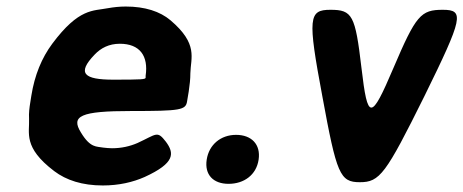

<svg xmlns="http://www.w3.org/2000/svg" viewBox="-20 -558 1419 588"><path d="M488 -124C461 -159 460 -147 401 -120C378 -110 352 -104 323 -104C314 -104 305 -105 296 -106C276 -110 257 -104 228 -152C196 -203 227 -218 381 -218C534 -218 549 -221 553 -248L558 -278C561 -298 563 -316 563 -334C564 -381 588 -423 502 -496C470 -523 424 -538 365 -538C346 -538 328 -536 311 -533C265 -524 222 -534 140 -424C108 -381 86 -328 76 -265L73 -246C70 -228 68 -211 69 -195C71 -150 50 -107 146 -34C183 -6 232 10 295 10C344 10 387 0 423 -16C517 -59 514 -89 488 -124ZM426 -326V-320C425 -315 416 -314 327 -314C238 -314 214 -333 270 -391C289 -411 314 -424 347 -424C408 -424 435 -387 426 -326Z M680 5C727 5 765 -22 772 -69C779 -116 750 -145 703 -145C656 -145 620 -115 613 -69C606 -23 633 5 680 5Z M1087 -350C1068 -512 1059 -528 992 -528C925 -528 922 -504 967 -264C1011 -24 1021 0 1082 0C1143 0 1161 -24 1280 -264C1398 -504 1403 -528 1336 -528C1269 -528 1254 -512 1185 -350C1116 -188 1106 -188 1087 -350Z"/></svg>

Font: Asimov Print
Style: AIt
Weight: 500
Designer: Google
Version: Version 2.000980: 2014